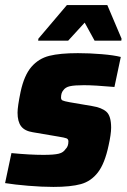

<svg xmlns="http://www.w3.org/2000/svg" viewBox="-25 -727 498 755"><path d="M-5 -7 20 -125Q93 -118 146 -118Q187 -118 205.5 -122.5Q224 -127 233 -141Q244 -151 244 -171Q244 -180 236.5 -183Q229 -186 204 -190L104 -207Q72 -212 58 -230.5Q44 -249 44 -284Q44 -308 56 -366Q70 -431 98.5 -464Q127 -497 169 -507.5Q211 -518 281 -518Q327 -518 375 -514Q423 -510 450 -503L425 -385Q346 -392 305 -392Q268 -392 250 -388Q232 -384 224 -372Q215 -362 215 -343Q215 -335 221 -332Q227 -329 249 -325L337 -310Q375 -304 393.5 -287.5Q412 -271 412 -225Q412 -200 402 -155Q387 -84 360 -49Q333 -14 293 -3Q253 8 185 8Q140 8 86 3.5Q32 -1 -5 -7ZM125 -567 126 -575 238 -707H397L453 -575L452 -567H347L308 -638L243 -567Z"/></svg>

Font: Saira Semi Condensed ExtraBold
Style: Italic
Weight: 800
Width: 4
Italic angle: -12°
Designer: Hector Gatti with collaboration of the Omnibus-Type team
Foundry: Omnibus-Type
Version: Version 1.001; ttfautohint (v1.8)